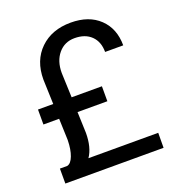

<svg xmlns="http://www.w3.org/2000/svg" viewBox="-134 -843 863 948"><g transform="rotate(-20 297.5 -369.0)"><path d="M224.6 -311 228.5 -201.2Q228.5 -124 197.3 -78.6H564L563.5 0H47.4V-78.6H85.9Q106 -83 118.4 -115.7Q130.9 -148.4 131.8 -196.3V-200.7L127.9 -311H45.4V-389.6H125.5L121.1 -519.5Q121.1 -619.1 182.4 -678.5Q243.7 -737.8 343.3 -737.8Q438.5 -737.8 493.9 -684.8Q549.3 -631.8 549.3 -543.5H454.1Q454.1 -597.2 422.4 -628.2Q390.6 -659.2 335 -659.2Q282.7 -659.2 250 -620.6Q217.3 -582 217.3 -519.5L222.2 -389.6H381.3V-311Z"/></g></svg>

Font: Hopone
Style: Regular
Weight: 400
Foundry: SIL International (SIL)
Version: Version 1.00 September 3, 2015, initial release